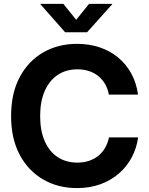

<svg xmlns="http://www.w3.org/2000/svg" viewBox="-20 -966 772 997"><path d="M379.4 10.7Q281.2 10.7 203.9 -34.2Q126.5 -79.1 82 -162.8Q37.6 -246.6 37.6 -363.3Q37.6 -481 82 -564.9Q126.5 -648.9 204.1 -693.6Q281.7 -738.3 379.4 -738.3Q442.9 -738.3 497.1 -720.2Q551.3 -702.1 593 -667.7Q634.8 -633.3 661.6 -584.5Q688.5 -535.6 696.8 -474.6H545.4Q539.6 -505.9 525.4 -530Q511.2 -554.2 490 -571.3Q468.8 -588.4 441.4 -597.2Q414.1 -606 382.3 -606Q322.8 -606 279.3 -576.7Q235.8 -547.4 212.2 -493.2Q188.5 -439 188.5 -363.3Q188.5 -287.1 212.2 -233.2Q235.8 -179.2 279.3 -150.4Q322.8 -121.6 381.8 -121.6Q414.1 -121.6 440.9 -130.4Q467.8 -139.2 489.3 -156Q510.7 -172.9 525.1 -197.3Q539.6 -221.7 545.9 -252.4H697.3Q689.5 -196.3 663.8 -148.2Q638.2 -100.1 596.7 -64.5Q555.2 -28.8 500.5 -9Q445.8 10.7 379.4 10.7ZM309.1 -945.8 375.5 -863.3 442.4 -945.8H562.5V-943.8L432.1 -798.3H318.4L189.9 -943.8V-945.8Z"/></svg>

Font: Inter 24pt
Style: Bold
Weight: 700
Designer: Rasmus Andersson
Foundry: rsms
Version: Version 4.001;git-66647c0bb